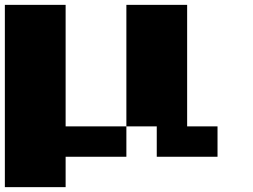

<svg xmlns="http://www.w3.org/2000/svg" viewBox="-20 -770 1040 790"><path d="M0 -375V-750H125H250V-500V-250H375H500V-500V-750H625H750V-500V-250H812.5H875V-187.5V-125H750H625V-187.5V-250H562.5H500V-187.5V-125H375H250V-62.5V0H125H0Z"/></svg>

Font: Press Start 2P
Style: Regular
Weight: 500
Monospace: yes
Version: Version 2.14